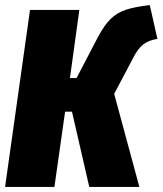

<svg xmlns="http://www.w3.org/2000/svg" viewBox="-30 -735 639 755"><path d="M589 -582Q555 -577 533.5 -560.5Q512 -544 493 -506L419 -366L518 0H321L253 -296H226L184 0H-10L88 -696H282L245 -428H271L355 -589Q380 -636 405 -660.5Q430 -685 464.5 -696.5Q499 -708 559 -715Z"/></svg>

Font: Fira Sans Extra Condensed Black
Style: Italic
Weight: 900
Width: 3
Italic angle: -8°
Designer: Carrois Corporate & Edenspiekermann AG
Foundry: Carrois Corporate GbR & Edenspiekermann AG
Version: Version 4.203